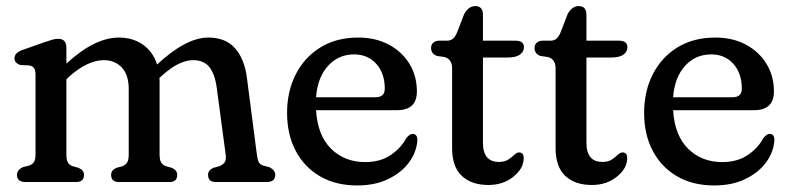

<svg xmlns="http://www.w3.org/2000/svg" viewBox="-20 -584 2536 616"><path d="M193 -431V-380Q240 -423 281.5 -443.2Q323 -463.5 361.5 -463.5Q406 -463.5 438.5 -440.8Q471 -418 484 -377Q576.5 -463.5 648.5 -463.5Q704 -463.5 734.5 -428.8Q765 -394 772.5 -332L804 -89Q806 -72 810.2 -64Q814.5 -56 825.5 -52.5L843.5 -48Q863 -38.5 863 -23Q863 0 835.5 0H672.5Q647.5 0 647.5 -23Q647.5 -38 664.5 -45.5L683 -50.5Q694 -54.5 700.2 -62.5Q706.5 -70.5 704 -88.5L675.5 -301.5Q669.5 -346.5 651.8 -368.8Q634 -391 599.5 -391Q578 -391 553.2 -379.2Q528.5 -367.5 497.5 -339.5L491.5 -334Q492 -329 492 -323.5V-89Q492 -71 497 -62.8Q502 -54.5 513 -50.5L531.5 -45.5Q548.5 -38 548.5 -23Q548.5 0 523.5 0H361.5Q336.5 0 336.5 -23Q336.5 -38 353.5 -45.5L372 -50.5Q383 -54.5 388 -62.8Q393 -71 393 -89V-298.5Q393 -343.5 371 -367.2Q349 -391 313 -391Q288 -391 259.5 -377.8Q231 -364.5 199.5 -336L193 -329.5V-89Q193 -71 197.8 -62.8Q202.5 -54.5 214 -50.5L232 -45.5Q249.5 -38 249.5 -23Q249.5 0 224 0H62Q34.5 0 34.5 -23Q34.5 -39 54 -48L72.5 -52.5Q83.5 -56 88.8 -64Q94 -72 94 -89V-343.5Q94 -359 89.2 -365.5Q84.5 -372 74.5 -374L45.5 -375.5Q26.5 -381.5 26.5 -397Q26.5 -414.5 51.5 -423.5L121 -448Q137 -453.5 147.2 -456.5Q157.5 -459.5 166.5 -459.5Q193 -459.5 193 -431Z M1317.5 -290.5Q1317.5 -230.5 1254 -230.5H994Q999 -149.5 1042.2 -106.8Q1085.5 -64 1151.5 -64Q1200.5 -64 1233.8 -86.8Q1267 -109.5 1282.5 -139.5Q1294 -154.5 1304 -154.5Q1319.5 -154 1319 -133.5Q1316.5 -96 1292.2 -63Q1268 -30 1225.5 -9.5Q1183 11 1126 11Q1057 11 1006.5 -18.5Q956 -48 928.5 -100.5Q901 -153 901 -222Q901 -290.5 928.8 -345.2Q956.5 -400 1007.8 -431.8Q1059 -463.5 1129.5 -463.5Q1185 -463.5 1227.2 -441Q1269.5 -418.5 1293.5 -379.5Q1317.5 -340.5 1317.5 -290.5ZM1116 -409.5Q1066 -409.5 1032.5 -372.8Q999 -336 994 -272H1185Q1214.5 -272 1214.5 -299.5Q1214.5 -349 1187.2 -379.2Q1160 -409.5 1116 -409.5Z M1406 -401 1382 -404.5Q1363 -411 1363 -430.5Q1363 -440.5 1370 -447Q1377 -453.5 1389.5 -453.5H1414Q1425 -453.5 1432.5 -459.2Q1440 -465 1446.5 -480L1469 -538.5Q1483.5 -564.5 1504.5 -564.5Q1529.5 -564.5 1529.5 -536.5V-453.5H1633.5Q1661 -453.5 1661 -432.5Q1661 -418 1648.2 -408.8Q1635.5 -399.5 1608 -399.5H1529.5V-126Q1529.5 -64.5 1580.5 -64.5Q1599.5 -64.5 1611 -72.2Q1622.5 -80 1630.2 -87.5Q1638 -95 1645.5 -95Q1662 -94.5 1660 -72.5Q1658.5 -42 1626 -16.2Q1593.5 9.5 1547 9.5Q1492.5 9.5 1461.5 -19.8Q1430.5 -49 1430.5 -109V-364.5Q1430.5 -394.5 1406 -401Z M1738 -401 1714 -404.5Q1695 -411 1695 -430.5Q1695 -440.5 1702 -447Q1709 -453.5 1721.5 -453.5H1746Q1757 -453.5 1764.5 -459.2Q1772 -465 1778.5 -480L1801 -538.5Q1815.5 -564.5 1836.5 -564.5Q1861.5 -564.5 1861.5 -536.5V-453.5H1965.5Q1993 -453.5 1993 -432.5Q1993 -418 1980.2 -408.8Q1967.5 -399.5 1940 -399.5H1861.5V-126Q1861.5 -64.5 1912.5 -64.5Q1931.5 -64.5 1943 -72.2Q1954.5 -80 1962.2 -87.5Q1970 -95 1977.5 -95Q1994 -94.5 1992 -72.5Q1990.5 -42 1958 -16.2Q1925.5 9.5 1879 9.5Q1824.5 9.5 1793.5 -19.8Q1762.5 -49 1762.5 -109V-364.5Q1762.5 -394.5 1738 -401Z M2463 -290.5Q2463 -230.5 2399.5 -230.5H2139.5Q2144.5 -149.5 2187.8 -106.8Q2231 -64 2297 -64Q2346 -64 2379.2 -86.8Q2412.5 -109.5 2428 -139.5Q2439.5 -154.5 2449.5 -154.5Q2465 -154 2464.5 -133.5Q2462 -96 2437.8 -63Q2413.5 -30 2371 -9.5Q2328.5 11 2271.5 11Q2202.5 11 2152 -18.5Q2101.5 -48 2074 -100.5Q2046.5 -153 2046.5 -222Q2046.5 -290.5 2074.2 -345.2Q2102 -400 2153.2 -431.8Q2204.5 -463.5 2275 -463.5Q2330.5 -463.5 2372.8 -441Q2415 -418.5 2439 -379.5Q2463 -340.5 2463 -290.5ZM2261.5 -409.5Q2211.5 -409.5 2178 -372.8Q2144.5 -336 2139.5 -272H2330.5Q2360 -272 2360 -299.5Q2360 -349 2332.8 -379.2Q2305.5 -409.5 2261.5 -409.5Z"/></svg>

Font: Fraunces 72pt S100
Style: Regular
Weight: 400
Version: Version 1.000; ttfautohint (v1.8.3)